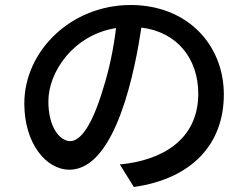

<svg xmlns="http://www.w3.org/2000/svg" viewBox="-20 -714 996 766"><path d="M260 -151C222 -151 173 -201 173 -310C173 -426 272 -575 443 -602C433 -519 415 -433 391 -359C347 -212 301 -151 260 -151ZM514 32C746 -1 873 -139 873 -337C873 -535 728 -694 501 -694C264 -694 77 -511 77 -301C77 -143 163 -37 257 -37C446 -37 521 -451 544 -604C689 -586 771 -478 771 -340C771 -153 621 -73 458 -58Z"/></svg>

Font: Kinto Sans Med
Style: Regular
Weight: 500
Designer: Authors: Ryoko NISHIZUKA  (kana & ideographs); Paul D. Hunt (Latin, Greek & Cyrillic); Wenlong ZHANG  (bopomofo); Sandol
Foundry: Adobe Systems Incorporated, ookami Inc.
Version: Version 0.001